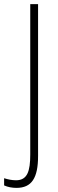

<svg xmlns="http://www.w3.org/2000/svg" viewBox="-66 -734 280 933"><path d="M14 179C88 179 119 131 119 24V-714H81V17C81 98 67 142 12 142C-8 142 -27 138 -46 132V167C-28 175 -8 179 14 179Z"/></svg>

Font: Noto Sans Sinhala ExtraCondensed ExtraLight
Style: Regular
Weight: 200
Width: 2
Designer: Jelle Bosma - Monotype Design Team
Foundry: Monotype Imaging Inc.
Version: Version 2.006